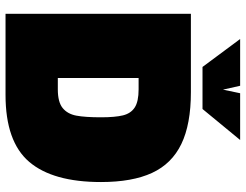

<svg xmlns="http://www.w3.org/2000/svg" viewBox="-117 -771 888 694"><g transform="rotate(90 327.0 -424.0)"><path d="M30 -670H313Q429 -670 500.5 -635.5Q572 -601 605 -529.5Q638 -458 638 -345Q638 -171 565 -85.5Q492 0 323 0H30ZM303 -189Q349 -189 370.5 -206.5Q392 -224 398 -256Q404 -288 404 -345Q404 -396 397 -424.5Q390 -453 368.5 -467Q347 -481 303 -481H262V-189ZM121 -848H290L304 -786L317 -848H486L374 -712H222Z"/></g></svg>

Font: Cairo Black
Style: Regular
Weight: 900
Designer: Mohamed Gaber, Accademia di Belle Arti di Urbino and others
Foundry: Kief Type Foundry, Accademia di Belle Arti di Urbino and others
Version: Version 3.011